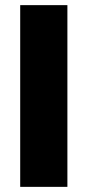

<svg xmlns="http://www.w3.org/2000/svg" viewBox="-20 -727 341 747"><path d="M58.6 -707H242.2V0H58.6Z"/></svg>

Font: Wanted Sans Black
Style: Regular
Weight: 900
Designer: Original Design by Kil Hyung-jin and Kang Hanbin, Wanted Lab, Inc; Hangeul from Source Han Sans by Jang Soo-young and Ka
Foundry: Wanted Lab, Inc.
Version: Version 1.003